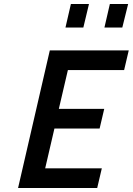

<svg xmlns="http://www.w3.org/2000/svg" viewBox="-20 -936 661 956"><path d="M333 -916H423L395 -799H306ZM527 -916H618L589 -799H500ZM228 -685H621L598 -587H318L273 -394H499L476 -296H251L205 -98H487L464 0H70Z"/></svg>

Font: Cairo SemiBold
Style: Italic
Weight: 600
Italic angle: -13°
Designer: Mohamed Gaber, Accademia di Belle Arti di Urbino and others
Foundry: Kief Type Foundry, Accademia di Belle Arti di Urbino and others
Version: Version 3.011